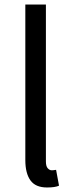

<svg xmlns="http://www.w3.org/2000/svg" viewBox="-20 -816 325 849"><path d="M188 13Q137 13 114.5 -18.5Q92 -50 92 -108V-796H183V-102Q183 -81 191 -72Q199 -63 209 -63Q213 -63 217 -63.5Q221 -64 228 -65L241 5Q224 13 188 13Z"/></svg>

Font: Noto Sans CJK KR Regular (TTF)
Style: Regular
Weight: 400
Designer: Ryoko NISHIZUKA 西塚涼子 (kana & ideographs); Paul D. Hunt (Latin, Greek & Cyrillic); Wenlong ZHANG 张文龙 (bopomofo); Sandoll 
Foundry: Adobe Systems Incorporated
Version: Version 1.004;PS 1.004;hotconv 1.0.82;makeotf.lib2.5.63406